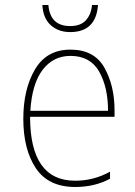

<svg xmlns="http://www.w3.org/2000/svg" viewBox="-20 -736 540 766"><path d="M371 -716H347Q344 -679 323 -655.5Q302 -632 260 -632Q180 -632 173 -716H149Q152 -663 182.5 -635.5Q213 -608 260 -608Q363 -608 371 -716ZM419 -23V-51Q354 -15 280 -15Q100 -15 100 -270H437V-296Q437 -394 396.5 -466Q356 -538 261 -538Q166 -538 119.5 -459Q73 -380 73 -262Q73 -140 123 -65Q173 10 280 10Q358 10 419 -23ZM261 -513Q340 -513 375.5 -450.5Q411 -388 411 -294H101Q108 -403 150.5 -458Q193 -513 261 -513Z"/></svg>

Font: Noto Sans Mono UI Condensed Thin
Style: Regular
Weight: 250
Width: 3
Designer: Monotype Design team
Foundry: Monotype Imaging Inc.
Version: 1.000